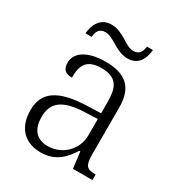

<svg xmlns="http://www.w3.org/2000/svg" viewBox="-173 -833 889 957"><g transform="rotate(30 271.0 -354.5)"><path d="M342 -612C405 -612 428 -661 432 -712H398C394 -685 386 -659 348 -659C302 -659 261 -719 191 -719C127 -719 103 -665 99 -616H134C138 -643 144 -671 184 -671C232 -671 275 -612 342 -612ZM201 10C291 10 333 -44 366 -94H371L383 0H495V-32H491C442 -32 430 -48 430 -112V-379C430 -491 378 -544 258 -544C152 -544 95 -502 95 -446C95 -406 114 -391 151 -391C151 -460 169 -506 256 -506C352 -506 366 -450 366 -372V-310L283 -307C127 -301 53 -254 53 -148C53 -40 117 10 201 10ZM216 -35C148 -35 118 -80 118 -145C118 -224 160 -269 292 -274L366 -277V-181C366 -105 304 -35 216 -35Z"/></g></svg>

Font: Noto Serif Bengali Light
Style: Regular
Weight: 300
Designer: Juan Bruce, Universal Thirst, Indian Type Foundry and the Monotype Design Team.
Foundry: Monotype Imaging Inc.
Version: Version 2.003